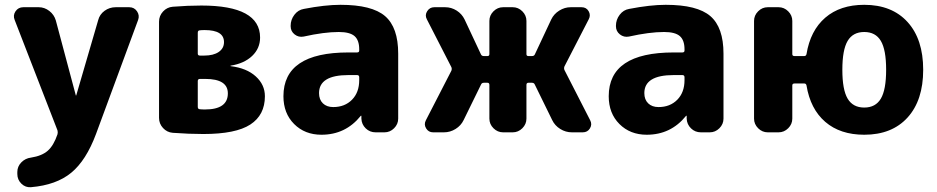

<svg xmlns="http://www.w3.org/2000/svg" viewBox="-20 -550 3893 798"><path d="M219 -8 41 -467Q33 -486 44.5 -503Q56 -520 77 -520H141Q165 -520 185 -504.5Q205 -489 212 -465L295 -154Q295 -153 296 -153Q297 -153 297 -154L388 -466Q394 -490 414.5 -505Q435 -520 461 -520H517Q538 -520 549.5 -503Q561 -486 554 -467L379 7Q338 117 276 168Q214 219 109 228Q86 230 69 213.5Q52 197 52 173V165Q52 142 68.5 125Q85 108 109 105Q154 98 178.5 76.5Q203 55 219 8Q220 4 220 0Q220 -4 219 -8Z M802 -213V-106Q802 -96 811 -96Q818 -95 832 -95Q927 -95 927 -162Q927 -222 833 -222H811Q802 -222 802 -213ZM802 -414V-327Q802 -319 811 -319H829Q867 -319 889 -334Q911 -349 911 -375Q911 -425 831 -425Q817 -425 811 -424Q802 -424 802 -414ZM698 2Q674 0 657.5 -18Q641 -36 641 -60V-460Q641 -484 657.5 -502Q674 -520 698 -522Q761 -527 817 -527Q1061 -527 1061 -394Q1061 -349 1028 -317.5Q995 -286 938 -277V-276Q938 -275 939 -275Q1005 -267 1043 -232.5Q1081 -198 1081 -150Q1081 -72 1020.5 -32.5Q960 7 825 7Q766 7 698 2Z M1428 -238Q1306 -238 1306 -163Q1306 -136 1322 -120.5Q1338 -105 1365 -105Q1413 -105 1443 -135.5Q1473 -166 1473 -217V-229Q1473 -238 1464 -238ZM1316 10Q1247 10 1202.5 -34.5Q1158 -79 1158 -150Q1158 -332 1428 -332H1464Q1473 -332 1473 -340V-345Q1473 -383 1453.5 -400Q1434 -417 1388 -417Q1327 -417 1242 -398Q1221 -394 1204.5 -407Q1188 -420 1188 -441V-443Q1188 -468 1203.5 -488.5Q1219 -509 1243 -513Q1331 -530 1395 -530Q1526 -530 1580.5 -483Q1635 -436 1635 -327V-57Q1635 -34 1618 -17Q1601 0 1578 0H1541Q1517 0 1500 -16.5Q1483 -33 1482 -57V-68Q1482 -69 1481 -69Q1479 -69 1479 -68Q1416 10 1316 10Z M1780 0Q1761 0 1751 -16.5Q1741 -33 1750 -50L1856 -256Q1859 -264 1856 -271L1754 -470Q1745 -487 1755.5 -503.5Q1766 -520 1785 -520H1830Q1856 -520 1878 -506Q1900 -492 1911 -469L1979 -324Q1982 -317 1991 -317H2006Q2014 -317 2014 -325V-463Q2014 -486 2031 -503Q2048 -520 2071 -520H2111Q2134 -520 2151 -503Q2168 -486 2168 -463V-325Q2168 -317 2176 -317H2191Q2200 -317 2203 -324L2271 -469Q2282 -492 2304.5 -506Q2327 -520 2352 -520H2397Q2417 -520 2426.5 -503.5Q2436 -487 2427 -470L2326 -274Q2323 -266 2326 -259L2433 -50Q2442 -33 2432 -16.5Q2422 0 2402 0H2357Q2331 0 2308.5 -14Q2286 -28 2275 -51L2203 -198Q2200 -206 2191 -206H2176Q2168 -206 2168 -197V-57Q2168 -34 2151 -17Q2134 0 2111 0H2071Q2048 0 2031 -17Q2014 -34 2014 -57V-197Q2014 -206 2006 -206H1991Q1982 -206 1979 -198L1907 -51Q1896 -28 1873.5 -14Q1851 0 1825 0Z M2780 -238Q2658 -238 2658 -163Q2658 -136 2674 -120.5Q2690 -105 2717 -105Q2765 -105 2795 -135.5Q2825 -166 2825 -217V-229Q2825 -238 2816 -238ZM2668 10Q2599 10 2554.5 -34.5Q2510 -79 2510 -150Q2510 -332 2780 -332H2816Q2825 -332 2825 -340V-345Q2825 -383 2805.5 -400Q2786 -417 2740 -417Q2679 -417 2594 -398Q2573 -394 2556.5 -407Q2540 -420 2540 -441V-443Q2540 -468 2555.5 -488.5Q2571 -509 2595 -513Q2683 -530 2747 -530Q2878 -530 2932.5 -483Q2987 -436 2987 -327V-57Q2987 -34 2970 -17Q2953 0 2930 0H2893Q2869 0 2852 -16.5Q2835 -33 2834 -57V-68Q2834 -69 2833 -69Q2831 -69 2831 -68Q2768 10 2668 10Z M3641 -380Q3619 -417 3572 -417Q3525 -417 3503 -380Q3481 -343 3481 -260Q3481 -177 3503 -140Q3525 -103 3572 -103Q3619 -103 3641 -140Q3663 -177 3663 -260Q3663 -343 3641 -380ZM3171 0Q3148 0 3131 -17Q3114 -34 3114 -57V-463Q3114 -486 3131 -503Q3148 -520 3171 -520H3216Q3239 -520 3256 -503Q3273 -486 3273 -463V-325Q3273 -317 3282 -317H3323Q3330 -317 3332 -325Q3348 -423 3410 -476.5Q3472 -530 3572 -530Q3687 -530 3752 -458.5Q3817 -387 3817 -260Q3817 -133 3752 -61.5Q3687 10 3572 10Q3472 10 3410 -43.5Q3348 -97 3332 -195Q3330 -203 3323 -203H3282Q3273 -203 3273 -195V-57Q3273 -34 3256 -17Q3239 0 3216 0Z"/></svg>

Font: Rounded Mplus 1c ExtraBold
Style: Regular
Weight: 800
Version: Version 1.059.20150529